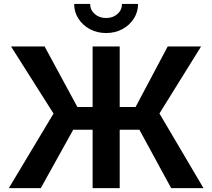

<svg xmlns="http://www.w3.org/2000/svg" viewBox="-20 -966 1090 986"><path d="M594.7 -727.5V0H455.6V-727.5ZM25.4 0 254.9 -382.8 36.6 -727.5H209L377.4 -416.5H676.3L841.3 -727.5H1012.7L798.8 -383.3L1024.9 0H858.9L695.8 -299.8H356L189.5 0ZM524.9 -796.4Q478.5 -796.4 441.4 -816.4Q404.3 -836.4 382.6 -870.4Q360.8 -904.3 360.8 -945.8H442.9Q442.9 -915 466.3 -894.3Q489.7 -873.5 524.9 -873.5Q560.1 -873.5 583.3 -894.3Q606.4 -915 606.4 -945.8H689Q689 -904.3 667.2 -870.4Q645.5 -836.4 608.4 -816.4Q571.3 -796.4 524.9 -796.4Z"/></svg>

Font: Inter Cardless
Style: Bold
Weight: 700
Designer: Rasmus Andersson
Foundry: rsms
Version: Version 4.001;git-9221beed3